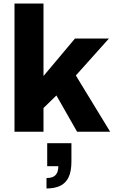

<svg xmlns="http://www.w3.org/2000/svg" viewBox="-20 -745 650 1086"><path d="M62 0V-725H226V-315L404 -527H596L409 -318L603 0H416L299 -205L226 -134V0ZM243 321V262Q279 262 294.5 245Q310 228 310 195H247V65H384V168Q384 224 368 257.5Q352 291 320.5 306Q289 321 243 321Z"/></svg>

Font: Archivo SemiBold ExtraBold
Style: Regular
Weight: 800
Version: Version 2.001